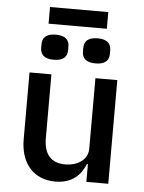

<svg xmlns="http://www.w3.org/2000/svg" viewBox="-58 -894 716 952"><g transform="rotate(5 300.0 -418.0)"><path d="M407 0H516V-516H407V-166C407 -106 351 -77 295 -77C224 -77 188 -118 188 -200V-516H79V-184C79 -59 149 12 253 12C338 12 380 -34 402 -88H407ZM152 -765H442V-848H152ZM193 -589C242 -589 260 -611 260 -642V-661C260 -692 242 -714 193 -714C144 -714 126 -692 126 -661V-642C126 -611 144 -589 193 -589ZM401 -589C450 -589 468 -611 468 -642V-661C468 -692 450 -714 401 -714C352 -714 334 -692 334 -661V-642C334 -611 352 -589 401 -589Z"/></g></svg>

Font: IBM Mono Medium
Style: Regular
Weight: 500
Monospace: yes
Designer: Mike Abbink, Paul van der Laan, Pieter van Rosmalen
Foundry: Bold Monday
Version: Version 2.3